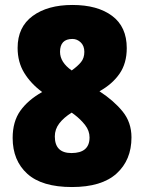

<svg xmlns="http://www.w3.org/2000/svg" viewBox="-20 -744 582 774"><path d="M51 -551Q51 -494 77.5 -450.5Q104 -407 150 -373Q93 -341 62 -297.5Q31 -254 31 -188Q31 -97 90 -43.5Q149 10 270 10Q390 10 450 -44.5Q510 -99 510 -190Q510 -251 474 -295Q438 -339 381 -376Q433 -405 462 -447Q491 -489 491 -550Q491 -636 432 -680Q373 -724 272 -724Q172 -724 111.5 -679.5Q51 -635 51 -551ZM320 -535Q320 -510 306.5 -493.5Q293 -477 269 -460Q222 -493 222 -535Q222 -587 272 -587Q291 -587 305.5 -573Q320 -559 320 -535ZM269 -290 280 -282Q305 -263 323 -240Q341 -217 341 -190Q341 -127 268 -127Q201 -127 201 -194Q201 -223 219 -246.5Q237 -270 269 -290Z"/></svg>

Font: Noto Sans UI SemiCondensed Black
Style: Regular
Weight: 900
Width: 4
Designer: Monotype Design Team
Foundry: Monotype Imaging Inc.
Version: 1.001